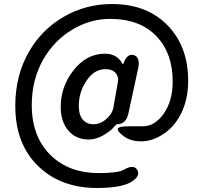

<svg xmlns="http://www.w3.org/2000/svg" viewBox="-20 -755 1012 955"><path d="M619 -192Q607 -137 563 -137Q558 -137 548 -125Q532 -104 494.5 -82.5Q457 -61 422 -61Q360 -61 322 -103Q282 -148 282 -223Q282 -322 343 -402Q409 -488 502 -488Q562 -488 590 -437Q592 -433 594 -438Q611 -490 645 -481Q679 -471 667 -414ZM445 -137Q490 -137 526 -181Q540 -198 544 -220L567 -351Q570 -369 560 -385Q545 -411 504 -411Q447 -411 408 -350Q372 -295 372 -229Q372 -182 392 -159.5Q412 -137 445 -137ZM626 -127H692Q748 -127 792 -186Q839 -251 839 -349Q839 -488 762 -571Q679 -661 528 -661Q428 -661 338.5 -607Q249 -553 195 -459Q138 -358 138 -233Q138 -73 234 19Q325 106 471 106Q565 106 594 90Q646 60 663 91Q681 122 629 152Q579 180 462 180Q287 180 176 77Q56 -34 56 -229Q56 -378 123 -496Q187 -608 297 -671.5Q407 -735 537 -735Q710 -735 813 -629.5Q916 -524 916 -353Q916 -259 879 -187Q846 -122 789 -86Q737 -52 681 -52Q633 -52 600.5 -74Q568 -96 565.5 -111.5Q563 -127 626 -127Z"/></svg>

Font: Resource Han Rounded KR Medium
Style: Regular
Weight: 500
Designer: Cyano Hao (round all glyphs); Ryoko NISHIZUKA 西塚涼子 (kana, bopomofo & ideographs); Paul D. Hunt (Latin, Greek & Cyrillic)
Foundry: Cyano Hao
Version: 0.990